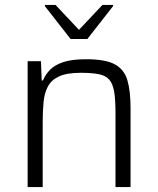

<svg xmlns="http://www.w3.org/2000/svg" viewBox="-20 -758 641 778"><path d="M92 0V-510H146L149 -432H154Q164 -456 183 -475.5Q202 -495 237 -506.5Q272 -518 329 -518Q407 -518 445 -497.5Q483 -477 496 -433.5Q509 -390 509 -320V0H448V-301Q448 -355 442.5 -387Q437 -419 422.5 -435.5Q408 -452 380 -457.5Q352 -463 307 -463Q251 -463 219.5 -448.5Q188 -434 174 -407.5Q160 -381 156.5 -344.5Q153 -308 153 -264V0ZM266 -600 162 -733V-738H205L300 -637L395 -738H438V-733L334 -600Z"/></svg>

Font: Saira Light
Style: Regular
Weight: 300
Designer: Hector Gatti with collaboration of the Omnibus-Type team
Foundry: Omnibus-Type
Version: Version 1.100; ttfautohint (v1.8.3)